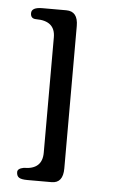

<svg xmlns="http://www.w3.org/2000/svg" viewBox="-47 -535 382 650"><g transform="rotate(5 144.5 -210.0)"><path d="M53 -463Q34 -463 34 -482Q34 -502 71 -502H152Q192 -502 192 -452V32Q192 82 153 82H71Q50 82 42 76.5Q34 71 34 58Q34 46 55 42Q118 42 118 -15V-407Q118 -463 53 -463Z"/></g></svg>

Font: Cute Font
Style: Regular
Weight: 400
Designer: TypoDesign Lab.inc.
Foundry: TypoDesign Lab.inc.
Version: Version 1.00